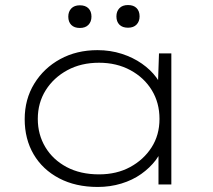

<svg xmlns="http://www.w3.org/2000/svg" viewBox="-20 -732 844 762"><path d="M368 10Q280 10 214.5 -24.5Q149 -59 113.5 -119.5Q78 -180 78 -259Q78 -338 116 -400Q154 -462 219 -497.5Q284 -533 367 -533Q418 -533 463 -518.5Q508 -504 543 -479.5Q578 -455 600.5 -424.5Q623 -394 629 -363L606 -373L611 -520H660V0H609V-141L627 -163Q622 -128 598.5 -97Q575 -66 540.5 -41.5Q506 -17 461.5 -3.5Q417 10 368 10ZM373 -40Q443 -40 496.5 -69Q550 -98 581.5 -147Q613 -196 613 -260Q613 -324 582.5 -374Q552 -424 497.5 -453.5Q443 -483 373 -483Q302 -483 247.5 -453.5Q193 -424 161.5 -374Q130 -324 130 -260Q130 -198 160 -148Q190 -98 244.5 -69Q299 -40 373 -40ZM488 -622Q466 -622 454 -634Q442 -646 442 -667Q442 -687 454 -699.5Q466 -712 488 -712Q510 -712 522 -700Q534 -688 534 -667Q534 -647 522 -634.5Q510 -622 488 -622ZM297 -621Q275 -621 263 -633Q251 -645 251 -666Q251 -686 263 -698.5Q275 -711 297 -711Q319 -711 331 -699Q343 -687 343 -666Q343 -646 331 -633.5Q319 -621 297 -621Z"/></svg>

Font: Lexend Giga ExtraLight
Style: Regular
Weight: 250
Version: Version 1.007